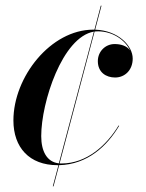

<svg xmlns="http://www.w3.org/2000/svg" viewBox="-20 -575 517 680"><path d="M339.5 -555H337L314.5 -470C313 -470 311.5 -470 310.5 -470C159.5 -470 27.5 -302.5 27.5 -148.5C27.5 -52.5 84 10 183.5 10C184.5 10 186 10 187 10L167 85H169.5L189.5 10C290 7.5 359.5 -58 402 -129.5L400 -130.5C357 -59.5 286.5 4 198 4C195.5 4 193.5 4 191 4L315 -463.5C319.5 -464 323.5 -464 327.5 -464C380 -464 424.5 -432 440.5 -396.5C429.5 -412.5 408 -419 386 -419C353 -419 326.5 -392.5 326.5 -358.5C326.5 -318.5 356 -300.5 387.5 -300.5C422.5 -300.5 450 -327 450 -367.5C450 -413 399 -467 317 -470ZM126 -93C126 -212.5 200.5 -443.5 312.5 -463L188.5 3.5C146 -1 126 -39.5 126 -93Z"/></svg>

Font: Bodoni* 72pt Medium
Style: Italic
Weight: 500
Italic angle: -13°
Version: Version 2.3